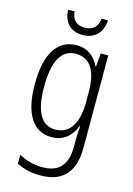

<svg xmlns="http://www.w3.org/2000/svg" viewBox="-142 -892 772 1112"><g transform="rotate(15 244.5 -336.5)"><path d="M362 -821H324C319 -772 291 -745 243 -745C193 -745 166 -771 162 -821H123C127 -742 171 -701 241 -701C313 -701 358 -747 362 -821ZM225 -635C109 -635 48 -533 48 -356C48 -175 111 -83 220 -83C289 -83 337 -122 361 -186H365C362 -153 361 -124 361 -97V-66C361 47 313 99 214 99C161 99 116 86 73 62V116C113 136 158 148 214 148C355 148 416 69 416 -74V-625H371L364 -545H361C335 -599 294 -635 225 -635ZM233 -586C325 -586 362 -511 362 -387V-330C362 -218 325 -131 230 -131C147 -131 104 -204 104 -356C104 -500 143 -586 233 -586Z"/></g></svg>

Font: Noto Sans Kannada UI Condensed Light
Style: Regular
Weight: 300
Width: 3
Designer: Jelle Bosma - Monotype Design Team
Foundry: Monotype Imaging Inc.
Version: Version 2.005